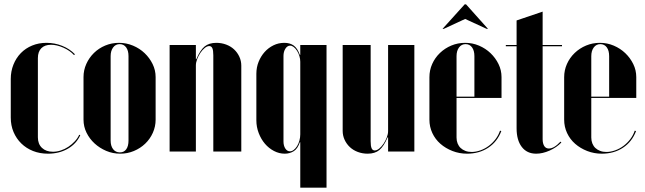

<svg xmlns="http://www.w3.org/2000/svg" viewBox="-20 -704 2996 892"><path d="M30 -337V-158Q30 -121 43 -90.5Q56 -60 79 -37.5Q102 -15 133.5 -2.5Q165 10 203 10Q255 10 295 -13Q335 -36 353 -76L348 -78Q341 -62 327.5 -47.5Q314 -33 297.5 -22Q281 -11 262.5 -5Q244 1 226 1Q194 1 175 -17Q156 -35 156 -66V-434Q156 -464 172 -480Q188 -496 217 -496Q244 -496 274.5 -482.5Q305 -469 324 -448L328 -452Q304 -477 269 -491Q234 -505 196 -505Q160 -505 129.5 -492.5Q99 -480 77 -457.5Q55 -435 42.5 -404Q30 -373 30 -337Z M533 -505Q567 -505 598 -492Q629 -479 652 -457Q675 -435 689 -406.5Q703 -378 703 -346V-148Q703 -116 690 -87Q677 -58 654.5 -36.5Q632 -15 602 -2.5Q572 10 539 10Q504 10 473.5 -3Q443 -16 419.5 -37.5Q396 -59 382 -87.5Q368 -116 368 -148V-346Q368 -378 381 -407Q394 -436 416.5 -458Q439 -480 469 -492.5Q499 -505 533 -505ZM536 -499Q517 -499 505.5 -483.5Q494 -468 494 -443V-51Q494 -26 505.5 -11Q517 4 537 4Q556 4 566.5 -10.5Q577 -25 577 -51V-443Q577 -469 566 -484Q555 -499 536 -499Z M892 -429H890V-459V-495H768V0H890V-400Q890 -414 896 -429.5Q902 -445 911 -458.5Q920 -472 931 -481Q942 -490 952 -490Q962 -490 966.5 -480Q971 -470 971 -447V0H1101V-399Q1101 -421 1092 -440.5Q1083 -460 1067.5 -474.5Q1052 -489 1030.5 -497Q1009 -505 985 -505Q951 -505 930.5 -488Q910 -471 892 -429Z M1375 -479V-449H1373Q1362 -480 1344.5 -492.5Q1327 -505 1301 -505Q1274 -505 1250.5 -493.5Q1227 -482 1209.5 -462.5Q1192 -443 1181.5 -417Q1171 -391 1171 -361V-145Q1171 -114 1182 -85.5Q1193 -57 1211 -36Q1229 -15 1253 -2.5Q1277 10 1303 10Q1326 10 1344.5 -1.5Q1363 -13 1373 -43H1375V-13V168H1497V-495H1375ZM1375 -80Q1375 -65 1371 -50.5Q1367 -36 1360 -25Q1353 -14 1344.5 -7.5Q1336 -1 1327 -1Q1314 -1 1305.5 -14Q1297 -27 1297 -47V-444Q1297 -464 1306 -478Q1315 -492 1328 -492Q1336 -492 1344.5 -485.5Q1353 -479 1360 -468Q1367 -457 1371 -443.5Q1375 -430 1375 -417Z M1781 -66H1783V-36V0H1905V-495H1783V-95Q1783 -81 1777 -65.5Q1771 -50 1762 -36.5Q1753 -23 1742 -14Q1731 -5 1721 -5Q1711 -5 1706.5 -15Q1702 -25 1702 -48V-495H1572V-96Q1572 -74 1581 -54.5Q1590 -35 1605.5 -20.5Q1621 -6 1642.5 2Q1664 10 1688 10Q1722 10 1742.5 -7Q1763 -24 1781 -66Z M1975 -345V-148Q1975 -115 1988.5 -86Q2002 -57 2026 -36Q2050 -15 2082 -2.5Q2114 10 2150 10Q2206 10 2248 -17.5Q2290 -45 2309 -95L2303 -97Q2296 -76 2282.5 -58Q2269 -40 2251 -26.5Q2233 -13 2212 -5.5Q2191 2 2171 2Q2155 2 2142 -3Q2129 -8 2120 -16.5Q2111 -25 2106 -37.5Q2101 -50 2101 -65V-443Q2101 -468 2112.5 -483.5Q2124 -499 2143 -499Q2162 -499 2173 -484Q2184 -469 2184 -443V-255H2095V-249H2310V-346Q2310 -378 2296 -406.5Q2282 -435 2259 -457Q2236 -479 2205.5 -492Q2175 -505 2141 -505Q2107 -505 2077 -492.5Q2047 -480 2024 -458Q2001 -436 1988 -407Q1975 -378 1975 -345ZM2036 -570H2042L2141 -616L2241 -570H2247L2145 -684H2139Z M2471 10Q2501 10 2533.5 -4.5Q2566 -19 2588 -42L2584 -46Q2569 -30 2555.5 -22Q2542 -14 2530 -14Q2523 -14 2517.5 -17Q2512 -20 2508.5 -25.5Q2505 -31 2503 -39Q2501 -47 2501 -57V-489H2591V-495H2501V-650L2380 -609V-495H2330V-489H2380V-108Q2380 -53 2404 -21.5Q2428 10 2471 10Z M2601 -345V-148Q2601 -115 2614.5 -86Q2628 -57 2652 -36Q2676 -15 2708 -2.5Q2740 10 2776 10Q2832 10 2874 -17.5Q2916 -45 2935 -95L2929 -97Q2922 -76 2908.5 -58Q2895 -40 2877 -26.5Q2859 -13 2838 -5.5Q2817 2 2797 2Q2781 2 2768 -3Q2755 -8 2746 -16.5Q2737 -25 2732 -37.5Q2727 -50 2727 -65V-443Q2727 -468 2738.5 -483.5Q2750 -499 2769 -499Q2788 -499 2799 -484Q2810 -469 2810 -443V-255H2721V-249H2936V-346Q2936 -378 2922 -406.5Q2908 -435 2885 -457Q2862 -479 2831.5 -492Q2801 -505 2767 -505Q2733 -505 2703 -492.5Q2673 -480 2650 -458Q2627 -436 2614 -407Q2601 -378 2601 -345Z"/></svg>

Font: Moniqa Black
Style: Regular
Weight: 900
Designer: Rajesh Rajput
Foundry: Rajesh Rajput
Version: Version 1.000